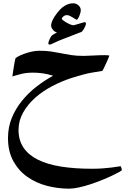

<svg xmlns="http://www.w3.org/2000/svg" viewBox="-20 -634 777 1148"><path d="M708.5 382.3Q708.5 385.7 691.9 395Q675.3 404.3 648.9 416.7Q622.6 429.2 588.9 442.9Q555.2 456.5 520 468Q484.9 479.5 451.7 486.8Q418.5 494.1 393.1 494.1Q326.2 494.1 260.7 477.1Q195.3 460 143.3 423.3Q91.3 386.7 59.6 329.1Q27.8 271.5 27.8 190.9Q27.8 127 50.5 71.3Q73.2 15.6 111.3 -31.2Q149.4 -78.1 197.8 -115.7Q246.1 -153.3 297.9 -181.2Q263.2 -191.9 233.2 -195.8Q203.1 -199.7 178.7 -199.7Q138.2 -199.7 106.4 -191.7Q74.7 -183.6 54.2 -176.8Q54.2 -179.2 56.4 -194.3Q58.6 -209.5 61.5 -227.8Q64.5 -246.1 67.4 -262.2Q70.3 -278.3 71.8 -282.2Q72.3 -287.6 87.4 -295.9Q102.5 -304.2 123.8 -312Q145 -319.8 169.2 -325.2Q193.4 -330.6 213.4 -330.6Q257.8 -330.6 288.3 -325.7Q318.8 -320.8 346.9 -315.2Q375 -309.6 405.8 -304.7Q436.5 -299.8 481.4 -299.8Q503.4 -299.8 537.6 -302Q571.8 -304.2 608.4 -304.2Q619.1 -304.2 626.5 -303.2Q633.8 -302.2 633.8 -300.8Q633.8 -298.8 627.4 -284.4Q621.1 -270 613.8 -253.7Q606.4 -237.3 599.6 -223.6Q592.8 -210 591.8 -210Q555.7 -204.6 528.8 -199.7Q502 -194.8 481.4 -189.2Q460.9 -183.6 443.8 -178.5Q426.8 -173.3 410.2 -168.5Q349.1 -148.9 291.5 -118.7Q233.9 -88.4 189.5 -48.6Q145 -8.8 117.9 39.6Q90.8 87.9 90.8 143.1Q90.8 204.1 120.1 248Q149.4 292 205.6 320.3Q261.7 348.6 343.5 361.8Q425.3 375 530.3 375Q564.9 375 594.7 372.8Q624.5 370.6 647 367.7Q669.4 364.7 683.3 362.3Q697.3 359.9 701.2 359.9Q701.7 359.9 703.1 363Q704.6 366.2 705.8 370.4Q707 374.5 707.8 378.2Q708.5 381.8 708.5 382.3ZM493.7 -491.7Q493.7 -487.8 490.7 -479.7Q487.8 -471.7 483.4 -464.1Q479 -456.5 474.1 -450Q469.2 -443.4 465.3 -442.4Q461.4 -440.9 449.2 -436.3Q437 -431.6 421.1 -425.5Q405.3 -419.4 388.7 -412.8Q372.1 -406.2 358.9 -401.4Q327.1 -389.2 304.7 -378.2Q282.2 -367.2 277.3 -367.2Q273.9 -367.2 271.5 -368.9Q269 -370.6 269 -376Q269 -379.4 271.2 -386Q273.4 -392.6 276.6 -399.4Q279.8 -406.2 283 -411.9Q286.1 -417.5 287.6 -419.4Q289.6 -421.4 293.9 -424.6Q298.3 -427.7 303.5 -430.7Q308.6 -433.6 313.5 -436Q318.4 -438.5 320.8 -439.5Q315.4 -440.9 309.6 -444.3Q303.7 -447.8 298.6 -453.4Q293.5 -459 289.6 -466.1Q285.6 -473.1 285.6 -481.9Q285.6 -492.7 291.5 -506.8Q297.4 -521 305.9 -534.4Q314.5 -547.9 324 -559.6Q333.5 -571.3 340.8 -578.6Q353 -590.8 364.7 -597.9Q376.5 -605 386.2 -608.6Q396 -612.3 404.3 -613.3Q412.6 -614.3 418.9 -614.3Q426.3 -614.3 433.8 -611.3Q441.4 -608.4 448 -603Q454.6 -597.7 458.7 -590.1Q462.9 -582.5 462.9 -573.7Q462.9 -565.4 460.2 -555.4Q457.5 -545.4 453.6 -536.6Q449.7 -527.8 445.6 -522Q441.4 -516.1 439 -516.1Q436.5 -516.1 429.7 -520.3Q422.9 -524.4 414.6 -529.8Q406.2 -535.2 397.2 -539.3Q388.2 -543.5 380.4 -543.5Q367.7 -543.5 358.6 -535.6Q349.6 -527.8 349.6 -521Q349.6 -519 356.9 -512.9Q364.3 -506.8 375.2 -500.2Q386.2 -493.7 398.4 -488.5Q410.6 -483.4 420.4 -482.9Q428.2 -484.9 438.7 -488Q449.2 -491.2 459.2 -494.1Q469.2 -497.1 477.1 -499.3Q484.9 -501.5 486.8 -501.5Q493.7 -501.5 493.7 -491.7Z"/></svg>

Font: Accordance
Style: Bold-Italic
Weight: 700
Italic angle: -11°
Version: Version 1.2 (build January 31, 2020) Miklal Software Solutio